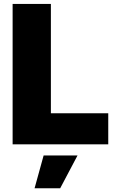

<svg xmlns="http://www.w3.org/2000/svg" viewBox="-20 -748 607 995"><path d="M45.4 0V-727.5H243.7V-161.1H541V0ZM159.2 227.5 206.1 57.6H381.8L292 227.5Z"/></svg>

Font: Inter 17pt Black
Style: Regular
Weight: 900
Version: Version 4.001;git-66647c0bb